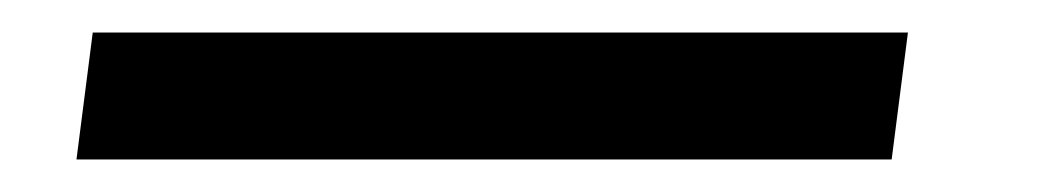

<svg xmlns="http://www.w3.org/2000/svg" viewBox="-20 48 639 118"><path d="M538 68H37L27 146H528Z"/></svg>

Font: Bluebird
Style: NrwObl
Weight: 400
Designer: Jasper
Foundry: Cannot Into Space Fonts
Version: Version 0.98